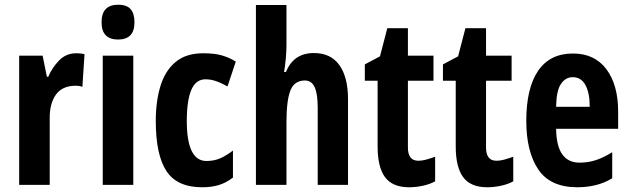

<svg xmlns="http://www.w3.org/2000/svg" viewBox="-20 -781 2660 811"><path d="M302 -556Q308 -556 316.5 -555.5Q325 -555 337 -552L328 -414Q322 -417 312.5 -418Q303 -419 301 -419Q243 -419 216 -381Q189 -343 190 -279V0H61V-546H160L178 -457H184Q200 -495 229.5 -525.5Q259 -556 302 -556Z M479 -761Q516 -761 532 -742Q548 -723 548 -687Q548 -614 479 -614Q409 -614 409 -687Q409 -761 479 -761ZM543 -546V0H414V-546Z M834 10Q728 10 683 -58.5Q638 -127 638 -270Q638 -354 658 -418.5Q678 -483 722 -519.5Q766 -556 838 -556Q888 -556 919 -546.5Q950 -537 976 -521L941 -416Q914 -431 892 -438.5Q870 -446 848 -446Q807 -446 788 -401Q769 -356 769 -270Q769 -101 852 -101Q884 -101 909.5 -112Q935 -123 964 -145V-31Q934 -8 903 1Q872 10 834 10Z M1190 -589Q1190 -564 1187 -532Q1184 -500 1180 -477H1188Q1220 -557 1306 -557Q1377 -557 1413.5 -506Q1450 -455 1450 -362V0H1322V-325Q1322 -385 1309 -413Q1296 -441 1268 -441Q1223 -441 1206.5 -398.5Q1190 -356 1190 -264V0H1061V-760H1190Z M1747 -102Q1762 -102 1779 -106.5Q1796 -111 1818 -119V-15Q1796 -3 1766.5 3.5Q1737 10 1708 10Q1638 10 1606.5 -32.5Q1575 -75 1575 -162V-440H1521V-509L1585 -543L1616 -662H1703V-546H1811V-440H1703V-158Q1703 -102 1747 -102Z M2077 -102Q2092 -102 2109 -106.5Q2126 -111 2148 -119V-15Q2126 -3 2096.5 3.5Q2067 10 2038 10Q1968 10 1936.5 -32.5Q1905 -75 1905 -162V-440H1851V-509L1915 -543L1946 -662H2033V-546H2141V-440H2033V-158Q2033 -102 2077 -102Z M2400 -555Q2492 -555 2541.5 -488.5Q2591 -422 2591 -310V-237H2329Q2330 -164 2355 -129Q2380 -94 2428 -94Q2464 -94 2496.5 -104.5Q2529 -115 2566 -138V-28Q2533 -8 2496 1Q2459 10 2419 10Q2304 10 2253.5 -65.5Q2203 -141 2203 -270Q2203 -409 2253 -482Q2303 -555 2400 -555ZM2399 -455Q2369 -455 2349.5 -426.5Q2330 -398 2329 -330H2471Q2471 -388 2453 -421.5Q2435 -455 2399 -455Z"/></svg>

Font: Noto Sans Gujarati ExtraCondensed
Style: Bold
Weight: 700
Width: 2
Designer: Jelle Bosma - Monotype Design Team, Universal Thirst
Foundry: Monotype Imaging Inc.
Version: Version 2.106; ttfautohint (v1.8.4.7-5d5b)